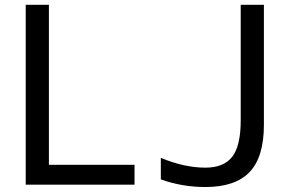

<svg xmlns="http://www.w3.org/2000/svg" viewBox="-20 -752 1174 784"><path d="M179.7 -732.4V-79.1H529.3V2H85V-732.4ZM962.9 -732.4H1057.6V-242.2Q1057.6 -110.4 999 -49.3Q940.4 11.7 818.4 11.7Q723.6 11.7 636.7 -19.5V-107.4Q733.4 -67.4 818.4 -67.4Q893.6 -67.4 928.2 -111.8Q962.9 -156.2 962.9 -260.7Z"/></svg>

Font: Gen Shin Gothic Regular
Style: Regular
Weight: 400
Designer: [Source Han Sans]
Ryoko NISHIZUKA  (kana & ideographs); Paul D. Hunt (Latin, Greek & Cyrillic); Wenlong ZHANG  (bopomofo
Version: Version 1.002.20150607